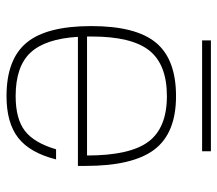

<svg xmlns="http://www.w3.org/2000/svg" viewBox="-59 -598 667 589"><g transform="rotate(90 274.5 -303.5)"><path d="M93 -209Q99 -109 141.5 -63.5Q184 -18 275 -18Q344 -18 381 -46Q418 -74 438 -142H469Q449 -62 403 -26Q357 10 275 10Q162 10 111 -51.5Q60 -113 60 -250Q60 -387 111 -448.5Q162 -510 275 -510Q388 -510 438.5 -444Q489 -378 489 -232V-209ZM92 -251V-237H457Q457 -369 414.5 -425.5Q372 -482 275 -482Q178 -482 135 -428Q92 -374 92 -251ZM104 -617H444V-590H104Z"/></g></svg>

Font: Fivo Sans Thin
Style: Regular
Weight: 250
Foundry: Alexander Slobzheninov
Version: 1.0